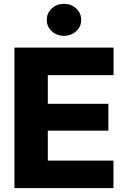

<svg xmlns="http://www.w3.org/2000/svg" viewBox="-20 -974 652 994"><path d="M54.7 0V-727.5H567.9V-585H227.5V-436.5H541V-297.4H227.5V-142.6H567.4V0ZM311.5 -788.6Q273.9 -788.6 248 -812.5Q222.2 -836.4 222.2 -871.1Q222.2 -906.2 248 -930.2Q273.9 -954.1 311.5 -954.1Q348.6 -954.1 374.5 -930.2Q400.4 -906.2 400.4 -871.1Q400.4 -836.4 374.5 -812.5Q348.6 -788.6 311.5 -788.6Z"/></svg>

Font: Inter 18pt ExtraBold
Style: Regular
Weight: 800
Designer: Rasmus Andersson
Foundry: rsms
Version: Version 4.001;git-66647c0bb